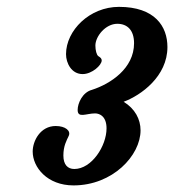

<svg xmlns="http://www.w3.org/2000/svg" viewBox="-20 -780 513 565"><path d="M196.3 -234.4C311.5 -234.4 393.6 -322.3 393.6 -396.5C393.6 -429.2 377 -460.4 343.8 -480.5C395 -499.5 472.7 -555.2 472.7 -641.6C472.7 -702.6 435.5 -759.8 330.1 -759.8C243.7 -759.8 174.3 -690.4 174.3 -620.6C174.3 -594.2 190.4 -562 223.1 -562C251 -562 279.3 -588.4 279.3 -602.1C279.3 -607.4 275.9 -610.8 269.5 -614.7C264.2 -618.2 260.7 -632.3 260.7 -646C260.7 -672.9 290.5 -710 325.2 -710C354.5 -710 374.5 -691.4 374.5 -652.8C374.5 -578.6 305.2 -533.2 250.5 -515.6C222.7 -508.3 208.5 -476.1 208.5 -456.5C208.5 -431.2 233.9 -446.3 259.8 -446.3C273.9 -446.3 293.5 -437 293.5 -402.3C293.5 -350.1 249.5 -282.7 198.7 -282.7C179.2 -282.7 166.5 -295.4 166.5 -322.3C166.5 -350.6 175.8 -366.2 182.1 -379.9C189.5 -395 172.4 -409.2 144 -409.2C98.6 -409.2 76.2 -365.2 76.2 -334C76.2 -287.6 119.1 -234.4 196.3 -234.4Z"/></svg>

Font: Courgette
Style: Regular
Weight: 400
Designer: Karolina Lach
Foundry: Karolina Lach
Version: Version 1.002